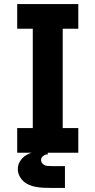

<svg xmlns="http://www.w3.org/2000/svg" viewBox="-20 -755 472 949"><path d="M65 0H367V-122H290V-613H367V-735H65V-613H142V-122H65ZM238 174H239Q239 174 239 174Q239 174 240 174H301V66H241Q240 66 239 66Q238 66 237 66Q226 66 214 65Q202 64 192.5 56Q183 48 183 36Q183 24 193.5 16Q204 8 216 8V-9Q192 -9 167.5 -6.5Q143 -4 120.5 6Q98 16 83 36Q68 56 68 81Q68 102 80 121.5Q92 141 111 152Q130 163 151.5 167.5Q173 172 194.5 173Q216 174 238 174Z"/></svg>

Font: Iosevka Sparkle Heavy
Style: Regular
Weight: 900
Designer: Belleve Invis
Foundry: Belleve Invis
Version: Version 4.5.0; ttfautohint (v1.8.3)